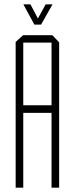

<svg xmlns="http://www.w3.org/2000/svg" viewBox="-20 -863 344 883"><path d="M52 0V-670L86 -701H87V0ZM87 -344V-379H217V-344ZM217 0V-667H252V0ZM87 -667V-701H221L252 -668V-667ZM138 -750 88 -842V-843H120L168 -752ZM139 -750 190 -843H221V-842L169 -750Z"/></svg>

Font: Foldit ExtraLight
Style: Regular
Weight: 250
Version: Version 1.003